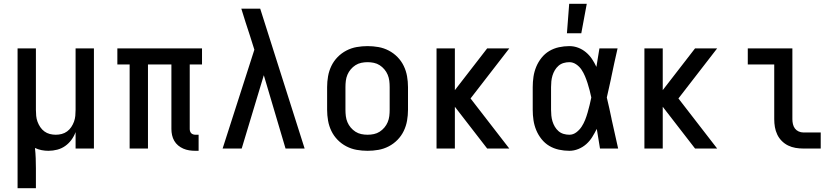

<svg xmlns="http://www.w3.org/2000/svg" viewBox="-20 -786 4440 1016"><path d="M73 210V-530H170V-205Q170 -189 171.5 -173Q173 -157 178.5 -142Q184 -127 193 -113.5Q202 -100 215 -90.5Q228 -81 243.5 -77Q259 -73 275 -73Q291 -73 306.5 -77Q322 -81 335 -90.5Q348 -100 357 -113.5Q366 -127 371.5 -142Q377 -157 378.5 -173Q380 -189 380 -205V-530H477V0H380V-87Q372 -65 358 -46Q344 -27 325 -13.5Q306 0 283 6Q260 12 236 12Q218 12 200 8.5Q182 5 165 -3Q168 24 169 51Q170 78 170 105V210Z M1031 12H1014Q997 12 981 9.5Q965 7 950 0.5Q935 -6 922.5 -16.5Q910 -27 902 -41Q894 -55 890.5 -71Q887 -87 887 -103V-445H763V0H666V-445H601V-530H1049V-445H984V-103Q984 -97 986 -91Q988 -85 992 -81Q996 -77 1002 -75Q1008 -73 1014 -73H1031Z M1158 0 1326 -523 1303 -596Q1291 -632 1279.5 -668Q1268 -704 1257 -740H1357L1592 0H1491L1376 -388L1259 0Z M1925 12Q1896 12 1867.5 7Q1839 2 1813 -11.5Q1787 -25 1766.5 -46Q1746 -67 1733.5 -93Q1721 -119 1716 -147.5Q1711 -176 1711 -205V-325Q1711 -354 1716 -382.5Q1721 -411 1733.5 -437Q1746 -463 1766.5 -484Q1787 -505 1813 -518.5Q1839 -532 1867.5 -537Q1896 -542 1925 -542Q1954 -542 1982.5 -537Q2011 -532 2037 -518.5Q2063 -505 2083.5 -484Q2104 -463 2116.5 -437Q2129 -411 2134 -382.5Q2139 -354 2139 -325V-205Q2139 -176 2134 -147.5Q2129 -119 2116.5 -93Q2104 -67 2083.5 -46Q2063 -25 2037 -11.5Q2011 2 1982.5 7Q1954 12 1925 12ZM1925 -73Q1942 -73 1958.5 -76.5Q1975 -80 1989 -89Q2003 -98 2014 -111Q2025 -124 2031.5 -139.5Q2038 -155 2040 -171.5Q2042 -188 2042 -205V-325Q2042 -342 2040 -358.5Q2038 -375 2031.5 -390.5Q2025 -406 2014 -419Q2003 -432 1989 -441Q1975 -450 1958.5 -453.5Q1942 -457 1925 -457Q1908 -457 1891.5 -453.5Q1875 -450 1861 -441Q1847 -432 1836 -419Q1825 -406 1818.5 -390.5Q1812 -375 1810 -358.5Q1808 -342 1808 -325V-205Q1808 -188 1810 -171.5Q1812 -155 1818.5 -139.5Q1825 -124 1836 -111Q1847 -98 1861 -89Q1875 -80 1891.5 -76.5Q1908 -73 1925 -73Z M2290 0V-530H2387V-309L2558 -530H2675L2470 -265L2675 0H2558L2387 -221V0Z M2993 12Q2965 12 2937.5 6Q2910 0 2886.5 -14Q2863 -28 2845.5 -50Q2828 -72 2817.5 -97.5Q2807 -123 2803 -150Q2799 -177 2799 -205V-325Q2799 -353 2803 -380Q2807 -407 2817.5 -432.5Q2828 -458 2845.5 -480Q2863 -502 2886.5 -516Q2910 -530 2937.5 -536Q2965 -542 2993 -542Q3017 -542 3039.5 -533.5Q3062 -525 3080.5 -509.5Q3099 -494 3112.5 -474Q3126 -454 3136 -432Q3140 -457 3144 -481.5Q3148 -506 3152 -530H3248Q3239 -491 3230.5 -452Q3222 -413 3214 -374V-373Q3208 -347 3202.5 -321Q3197 -295 3191 -270Q3198 -242 3204 -214Q3210 -186 3216 -158V-157Q3225 -118 3233.5 -78.5Q3242 -39 3251 0H3155Q3151 -26 3146.5 -52Q3142 -78 3138 -104Q3127 -82 3114 -61Q3101 -40 3082.5 -23.5Q3064 -7 3040.5 2.5Q3017 12 2993 12ZM2993 -73Q3013 -73 3030 -86Q3047 -99 3058 -116Q3069 -133 3076.5 -152Q3084 -171 3089.5 -190.5Q3095 -210 3100 -230Q3105 -250 3109 -270Q3105 -289 3100 -308.5Q3095 -328 3089 -346.5Q3083 -365 3075.5 -383Q3068 -401 3057 -417.5Q3046 -434 3029 -445.5Q3012 -457 2993 -457Q2977 -457 2962 -452.5Q2947 -448 2935.5 -438Q2924 -428 2916 -414.5Q2908 -401 2903.5 -386Q2899 -371 2897.5 -355.5Q2896 -340 2896 -325V-205Q2896 -190 2897.5 -174.5Q2899 -159 2903.5 -144Q2908 -129 2916 -115.5Q2924 -102 2935.5 -92Q2947 -82 2962 -77.5Q2977 -73 2993 -73Z M2980 -610 2992 -766H3085L3056 -610Z M3390 0V-530H3487V-309L3658 -530H3775L3570 -265L3775 0H3658L3487 -221V0Z M4323 0H4231Q4210 0 4189.5 -3.5Q4169 -7 4150.5 -16Q4132 -25 4117 -40Q4102 -55 4093 -74Q4084 -93 4080.5 -113.5Q4077 -134 4077 -155V-445H3937V-530H4173V-155Q4173 -142 4176 -129Q4179 -116 4186.5 -106Q4194 -96 4206 -90.5Q4218 -85 4231 -85H4323Z"/></svg>

Font: Lode Dark Term
Style: Bold
Weight: 700
Monospace: yes
Designer: Belleve Invis
Foundry: Belleve Invis
Version: Version 29.2.0